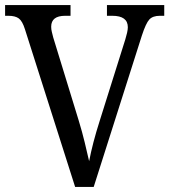

<svg xmlns="http://www.w3.org/2000/svg" viewBox="-20 -734 665 754"><path d="M78 -619Q68 -651 54 -661.5Q40 -672 13 -672H0V-714H257V-672H236Q181 -672 181 -629Q181 -619 183.5 -609Q186 -599 189 -587L289 -261Q303 -215 312.5 -175.5Q322 -136 330 -101Q337 -137 347 -175.5Q357 -214 372 -261L472 -579Q476 -592 479 -605Q482 -618 482 -627Q482 -672 421 -672H400V-714H625V-672H608Q580 -672 566.5 -657.5Q553 -643 537 -594L348 0H275Z"/></svg>

Font: Noto Serif Khmer SemiCondensed
Style: Regular
Weight: 400
Width: 4
Designer: Danh Hong and the Monotype Design Team
Foundry: Monotype Imaging Inc.
Version: Version 2.004; ttfautohint (v1.8.4.7-5d5b)